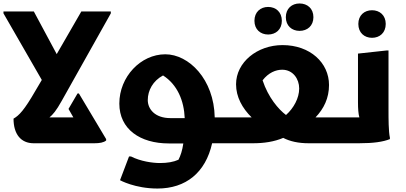

<svg xmlns="http://www.w3.org/2000/svg" viewBox="-25 -826 2339 1107"><path d="M330 -243 614 -749V-760H444L302 -514L170 -760H-5V-749L216 -365L180 -304C115 -191 85 -160 53 -142C53 -53 95 0 169 0H519C549 0 573 -4 587 -16V-24L430 -287H422L370 -198L398 -149H260C279 -164 300 -189 330 -243Z M1213 -149C1209 -369 1064 -513 928 -513C786 -513 663 -383 663 -229C663 -81 783 1 948 1H1032C1026 42 1016 72 1004 95C975 108 940 114 897 114C854 114 785 104 730 76H719L667 213C667 213 753 261 883 261C1046 261 1160 170 1198 0H1272L1292 -20V-149ZM827 -249C827 -305 857 -360 915 -391C998 -338 1036 -245 1040 -145H958C867 -145 827 -198 827 -249Z M1702 -648C1747 -648 1782 -677 1782 -727C1782 -777 1747 -806 1702 -806C1658 -806 1623 -777 1623 -727C1623 -677 1658 -648 1702 -648ZM1521 -627C1565 -627 1600 -656 1600 -706C1600 -757 1565 -786 1521 -786C1477 -786 1442 -757 1442 -706C1442 -656 1477 -627 1521 -627ZM1794 -149C1842 -199 1872 -260 1872 -336C1872 -464 1763 -566 1604 -566C1458 -566 1336 -467 1336 -340C1336 -267 1372 -202 1426 -149H1272L1252 -129V0H1433C1498 0 1556 -9 1608 -31C1647 -11 1695 0 1755 0H1933L1953 -20V-149ZM1624 -163C1581 -195 1521 -265 1489 -363C1523 -407 1565 -424 1602 -424C1664 -424 1700 -371 1700 -316C1700 -260 1668 -202 1624 -163Z M2120 -608C2164 -608 2199 -637 2199 -688C2199 -738 2164 -767 2120 -767C2076 -767 2041 -738 2041 -688C2041 -637 2076 -608 2120 -608ZM2215 -186V-535H2204L2039 -517V-236C2039 -200 2041 -170 2047 -149H1933L1913 -129V0H2044C2128 0 2183 -8 2223 -24V-32C2215 -68 2215 -146 2215 -186Z"/></svg>

Font: Kufam Arabic Latin Roman Bold
Style: Regular
Weight: 700
Designer: Wael Morcos & Artur Schmal
Version: Version 1.200;PS 001.200;hotconv 1.0.88;makeotf.lib2.5.64775